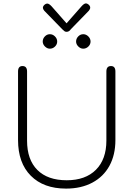

<svg xmlns="http://www.w3.org/2000/svg" viewBox="-20 -1098 784 1128"><path d="M86 -275V-678Q86 -710 112 -710Q139 -710 139 -678V-272Q139 -160 199.5 -99.5Q260 -39 372 -39Q482 -39 543.5 -100.5Q605 -162 605 -272V-678Q605 -710 632 -710Q658 -710 658 -678V-275Q658 -188 623 -124Q588 -60 522.5 -25Q457 10 368 10Q236 10 161 -65.5Q86 -141 86 -275ZM346 -926 240 -1035Q232 -1045 232 -1052Q232 -1063 244 -1072Q250 -1077 258 -1077Q268 -1077 283 -1061L371 -961L459 -1061Q474 -1078 485 -1078Q491 -1078 498 -1073Q510 -1064 510 -1053Q510 -1045 502 -1035L396 -926Q386 -911 371 -911Q364 -911 359 -914.5Q354 -918 346 -926ZM231 -854Q231 -871 243.5 -884Q256 -897 273 -897Q290 -897 303 -884Q316 -871 316 -854Q316 -837 303 -824.5Q290 -812 273 -812Q257 -812 244 -825Q231 -838 231 -854ZM427 -854Q427 -871 439.5 -884Q452 -897 469 -897Q486 -897 499 -884Q512 -871 512 -854Q512 -837 499 -824.5Q486 -812 469 -812Q453 -812 440 -825Q427 -838 427 -854Z"/></svg>

Font: Kodchasan ExtraLight
Style: Regular
Weight: 275
Version: Version 1.000; ttfautohint (v1.6)